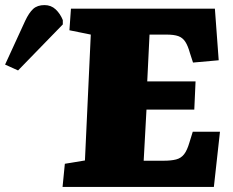

<svg xmlns="http://www.w3.org/2000/svg" viewBox="-234 -735 916 755"><path d="M123 -599 39 -616 45 -701H611L626 -498L525 -489L513 -526Q505 -555 494.5 -571Q484 -587 467 -593Q450 -599 420 -599H354L345 -415H535L530 -304H342L331 -103H410Q439 -103 458.5 -108Q478 -113 490 -128.5Q502 -144 511 -175L524 -217H631L607 0H12L21 -91L100 -104ZM-163 -458 -214 -481 -135 -653Q-120 -685 -103.5 -700Q-87 -715 -59 -715Q-33 -715 -15 -698Q3 -681 13 -656V-639Z"/></svg>

Font: Literata Black
Style: Italic
Weight: 900
Italic angle: -2°
Designer: Latin by Veronika Burian and Jose Scaglione. Greek by Irene Vlachou. Cyrillic by Vera Evstafieva
Foundry: TypeTogether
Version: Version 3.002